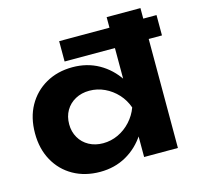

<svg xmlns="http://www.w3.org/2000/svg" viewBox="-112 -887 1045 1021"><g transform="rotate(-15 410.5 -377.0)"><path d="M317 16Q234 16 170 -20Q106 -56 70 -121Q34 -186 34 -271Q34 -358 70 -422.5Q106 -487 170 -523.5Q234 -560 317 -560Q397 -560 461 -524Q525 -488 567.5 -423.5Q610 -359 624 -271Q609 -185 567 -120.5Q525 -56 461 -20Q397 16 317 16ZM371 -127Q415 -127 454.5 -145.5Q494 -164 524 -197Q554 -230 569 -271Q554 -314 524 -346.5Q494 -379 454.5 -397.5Q415 -416 371 -416Q328 -416 294 -397.5Q260 -379 241 -346.5Q222 -314 222 -271Q222 -230 241 -197Q260 -164 294 -145.5Q328 -127 371 -127ZM562 0V-152L587 -201V-335L562 -383V-770H748V0ZM285 -600V-712H821V-600Z"/></g></svg>

Font: Unbounded SemiBold
Style: Regular
Weight: 600
Designer: Luke Prowse, Jean-Baptiste Morizot, Fátima Lázaro, Florian Runge
Foundry: NaN
Version: Version 1.700